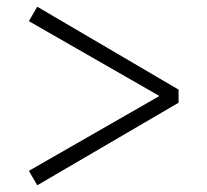

<svg xmlns="http://www.w3.org/2000/svg" viewBox="-20 -647 616 572"><path d="M91 -627 66 -584 455 -361 66 -138 91 -95 512 -341V-380Z"/></svg>

Font: Source Han Serif AKR9
Style: Regular
Weight: 400
Designer: Ryoko NISHIZUKA 西塚涼子 (kana & ideographs); Frank Grießhammer (Latin, Greek & Cyrillic); Sandoll Communications 산돌커뮤니케이션, 
Foundry: Adobe Systems Incorporated
Version: Version 1.005;hotconv 1.0.107;makeotfexe 2.5.65593